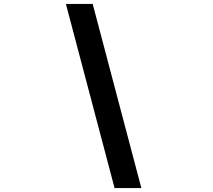

<svg xmlns="http://www.w3.org/2000/svg" viewBox="-20 -820 1090 982"><path d="M317 -800H454L703 142H566Z"/></svg>

Font: League Mono Extended SemiBold
Style: Regular
Weight: 600
Width: 9
Designer: Tyler Finck
Foundry: The League of Moveable Type / Tyler Finck
Version: Version 2.210